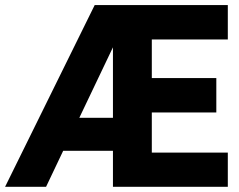

<svg xmlns="http://www.w3.org/2000/svg" viewBox="-32 -720 935 750"><path d="M857.9 -565.9H561V-415H813V-280.8H561V-124H857.9V9.8H409.2V-130.9H214.8L147.9 9.8H-12.2L337.9 -700.2H857.9ZM277.8 -259.8H409.2V-535.2Z"/></svg>

Font: D-DIN-PRO Heavy
Style: Bold
Weight: 900
Designer: Charles Nix
Foundry: CyberFei
Version: Version 1.000;hotconv 1.0.109;makeotfexe 2.5.65596